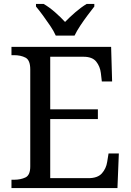

<svg xmlns="http://www.w3.org/2000/svg" viewBox="-20 -951 663 971"><path d="M38 0V-42H51Q84 -42 108.5 -53.5Q133 -65 133 -109V-600Q133 -647 109 -659.5Q85 -672 51 -672H38V-714H542L547 -539H495L490 -582Q486 -615 466.5 -639.5Q447 -664 402 -664H234V-398H475V-349H234V-50H427Q474 -50 495.5 -74.5Q517 -99 522 -132L529 -175H581L574 0ZM262 -771Q252 -794 234 -820.5Q216 -847 197 -873Q178 -899 162 -918V-931H201Q230 -914 258.5 -889Q287 -864 309 -840Q332 -864 361 -889Q390 -914 418 -931H457V-918Q442 -899 422.5 -873Q403 -847 385.5 -820.5Q368 -794 357 -771Z"/></svg>

Font: NotoSerif-Regular
Style: Regular
Weight: 400
Designer: Monotype Design Team
Foundry: Monotype Imaging Inc.
Version: Version 2.007; ttfautohint (v1.8) -l 8 -r 50 -G 200 -x 14 -D